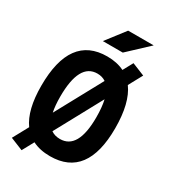

<svg xmlns="http://www.w3.org/2000/svg" viewBox="-231 -1015 1048 1189"><g transform="rotate(30 293.0 -420.5)"><path d="M122.6 65.4 32.2 28.8 92.3 -81.5Q28.8 -169.4 28.8 -341.8Q28.8 -703.1 293 -703.1Q363.3 -703.1 415 -677.2L453.6 -748L543.9 -711.4L490.7 -613.3Q557.1 -522.5 557.1 -341.8Q557.1 9.8 293 9.8Q220.2 9.8 167.5 -17.1ZM164.1 -341.8Q164.1 -278.3 173.8 -232.4L353.5 -563Q328.1 -580.6 293 -580.6Q164.1 -580.6 164.1 -341.8ZM293 -113.3Q421.9 -113.3 421.9 -341.8Q421.9 -414.1 410.2 -464.8L229.5 -131.8Q255.9 -113.3 293 -113.3ZM220.7 -771.5 324.2 -905.8H506.8L363.3 -771.5Z"/></g></svg>

Font: Caskaydia Cove
Style: Bold
Weight: 700
Monospace: yes
Designer: Aaron Bell
Foundry: Saja Typeworks
Version: Version 4.300; ttfautohint (v1.8.3)